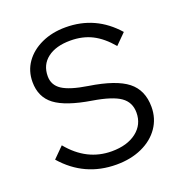

<svg xmlns="http://www.w3.org/2000/svg" viewBox="-133 -847 928 979"><g transform="rotate(-20 330.5 -357.5)"><path d="M48 -115 105 -172Q200 -56 335 -56Q419 -56 469.5 -95Q520 -134 520 -199Q520 -255 476.5 -285.5Q433 -316 329 -333Q193 -355 134 -399.5Q75 -444 75 -526Q75 -586 107.5 -632Q140 -678 197.5 -704.5Q255 -731 328 -731Q491 -731 600 -607L544 -551Q497 -607 445.5 -633Q394 -659 328 -659Q249 -659 203.5 -624Q158 -589 158 -527Q158 -479 199 -452Q240 -425 336 -410Q479 -388 540.5 -339.5Q602 -291 602 -200Q602 -137 568 -88Q534 -39 473.5 -11.5Q413 16 335 16Q162 16 48 -115Z"/></g></svg>

Font: Wix Madefor Text
Style: Regular
Weight: 400
Designer: Dalton Maag Ltd
Foundry: Dalton Maag Ltd
Version: Version 3.100